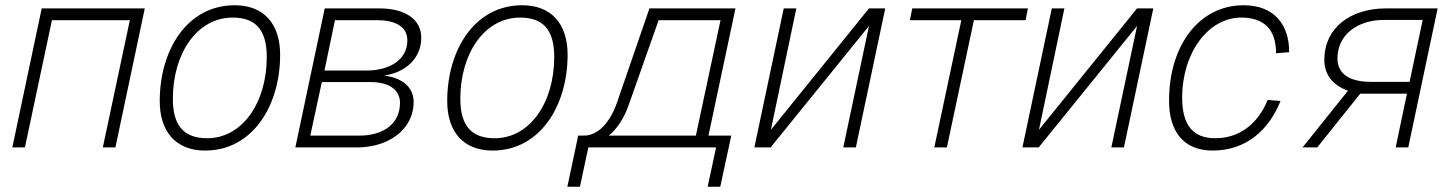

<svg xmlns="http://www.w3.org/2000/svg" viewBox="-20 -562 5529 732"><path d="M27 0H75L178 -485H475L372 0H420L532 -530H139Z M762 12C943 12 1048 -159 1048 -353C1048 -470 987 -542 875 -542C693 -542 589 -371 589 -177C589 -60 650 12 762 12ZM770 -35C683 -35 639 -81 639 -185C639 -361 733 -495 867 -495C954 -495 997 -449 997 -345C997 -169 903 -35 770 -35Z M1106 0H1342C1463 0 1557 -70 1557 -173C1557 -228 1516 -265 1444 -274C1525 -285 1586 -339 1586 -418C1586 -488 1526 -530 1425 -530H1218ZM1217 -293 1257 -485H1417C1493 -485 1533 -457 1533 -408C1533 -335 1467 -293 1376 -293ZM1163 -45 1207 -249H1394C1464 -249 1505 -219 1505 -170C1505 -90 1441 -45 1351 -45Z M1858 12C2039 12 2144 -159 2144 -353C2144 -470 2083 -542 1971 -542C1789 -542 1685 -371 1685 -177C1685 -60 1746 12 1858 12ZM1866 -35C1779 -35 1735 -81 1735 -185C1735 -361 1829 -495 1963 -495C2050 -495 2093 -449 2093 -345C2093 -169 1999 -35 1866 -35Z M2143 150H2191L2223 0H2710L2678 150H2726L2768 -45H2681L2784 -530H2456L2332 -170C2304 -91 2258 -45 2206 -45H2184L2181 -29ZM2377 -162 2491 -485H2727L2633 -45H2301C2333 -71 2359 -111 2377 -162Z M2856 0H2918L3293 -463L3195 0H3243L3355 -530H3293L2919 -67L3016 -530H2968Z M3542 0H3590L3693 -485H3890L3899 -530H3458L3449 -485H3645Z M3878 0H3940L4315 -463L4217 0H4265L4377 -530H4315L3941 -67L4038 -530H3990Z M4603 12C4730 12 4817 -65 4862 -177L4813 -181C4775 -88 4704 -35 4613 -35C4531 -35 4487 -82 4487 -189C4487 -363 4588 -495 4712 -495C4801 -495 4845 -448 4845 -359L4895 -363C4895 -466 4840 -542 4721 -542C4554 -542 4437 -392 4437 -178C4437 -65 4489 12 4603 12Z M4946 0H5002L5166 -205H5344L5301 0H5349L5461 -530H5265C5126 -530 5029 -454 5029 -334C5029 -279 5059 -238 5119 -216ZM5206 -250C5123 -250 5079 -282 5079 -339C5079 -430 5156 -486 5256 -486H5404L5354 -250Z"/></svg>

Font: Geist ExtraLight
Style: Italic
Weight: 200
Italic angle: -12°
Designer: Basement.studio, Andrés Briganti, Mateo Zaragoza
Foundry: Basement.studio, Vercel, Andrés Briganti, Guido Ferreyra, Mateo Zaragoza
Version: Version 1.500